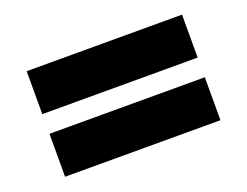

<svg xmlns="http://www.w3.org/2000/svg" viewBox="-67 -667 778 605"><g transform="rotate(-20 322.5 -365.0)"><path d="M583 -542.5V-398.5H62V-542.5ZM583 -332.5V-188.5H62V-332.5Z"/></g></svg>

Font: Hepta Slab ExtraBold
Style: Regular
Weight: 800
Designer: Michael LaGattuta
Foundry: Michael LaGattuta
Version: Version 1.102